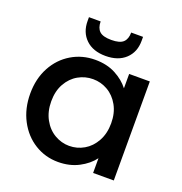

<svg xmlns="http://www.w3.org/2000/svg" viewBox="-136 -876 951 1004"><g transform="rotate(20 339.0 -374.5)"><path d="M37 -278Q37 -361 71.5 -425Q106 -489 165.5 -524.5Q225 -560 297 -560Q362 -560 410.5 -534.5Q459 -509 488 -471V-551H603V0H488V-82Q459 -43 409 -17Q359 9 295 9Q224 9 165 -27.5Q106 -64 71.5 -129.5Q37 -195 37 -278ZM488 -276Q488 -333 464.5 -375Q441 -417 403 -439Q365 -461 321 -461Q277 -461 239 -439.5Q201 -418 177.5 -376.5Q154 -335 154 -278Q154 -221 177.5 -178Q201 -135 239.5 -112.5Q278 -90 321 -90Q365 -90 403 -112Q441 -134 464.5 -176.5Q488 -219 488 -276ZM490 -736Q490 -673 449.5 -635Q409 -597 339 -597Q269 -597 229 -635.5Q189 -674 189 -737V-758H254Q254 -722 273 -704Q292 -686 339 -686Q386 -686 405 -704Q424 -722 424 -758H490Z"/></g></svg>

Font: Poppins Cyr Med
Style: Regular
Weight: 500
Designer: Ninad Kale (Devanagari), Jonny Pinhorn (Latin)
Foundry: Indian Type Foundry
Version: 4.004